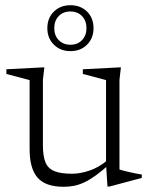

<svg xmlns="http://www.w3.org/2000/svg" viewBox="-20 -706 574 736"><path d="M144.5 -149Q144.5 -107 154.5 -83.2Q164.5 -59.5 189 -49.8Q213.5 -40 256 -40Q286.5 -40 322.2 -51.8Q358 -63.5 391.5 -91.5L403 -79.5Q372 -51.5 347.8 -34Q323.5 -16.5 303.2 -7Q283 2.5 264 6.2Q245 10 224 10Q154.5 10 124 -25Q93.5 -60 93.5 -134V-399L4.5 -422.5V-440.5L150 -448L144.5 -400ZM392 9 386.5 -75.5V-399L297.5 -422.5V-440.5L443.5 -448L438 -400V-56.5Q442.5 -54.5 453.2 -51.8Q464 -49 477.5 -46Q491 -43 503.2 -40.5Q515.5 -38 523.5 -37V-24L400 9ZM250 -686Q289 -686 313.8 -661.5Q338.5 -637 338.5 -598Q338.5 -559.5 313.8 -534.8Q289 -510 250 -510Q211.5 -510 186.5 -534.8Q161.5 -559.5 161.5 -598Q161.5 -637 186.5 -661.5Q211.5 -686 250 -686ZM250 -534.5Q277.5 -534.5 294.5 -552.2Q311.5 -570 311.5 -598Q311.5 -626.5 294.5 -644.2Q277.5 -662 250 -662Q222 -662 205 -644.2Q188 -626.5 188 -598Q188 -570 205.2 -552.2Q222.5 -534.5 250 -534.5Z"/></svg>

Font: Newsreader 16pt Light
Style: Regular
Weight: 300
Designer: Hugues Gentile
Foundry: Production Type
Version: Version 1.003